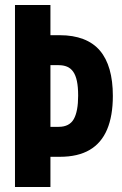

<svg xmlns="http://www.w3.org/2000/svg" viewBox="-20 -749 487 769"><path d="M160 -121V-241H215Q258 -241 275.5 -272Q293 -303 293 -366Q293 -401 288 -424.5Q283 -448 273 -462Q263 -476 248.5 -482Q234 -488 215 -488H160V-608H220Q273 -608 313.5 -592.5Q354 -577 380 -546.5Q406 -516 419 -470.5Q432 -425 432 -365Q432 -285 409 -230.5Q386 -176 339 -148.5Q292 -121 220 -121ZM40 0V-729H182V0Z"/></svg>

Font: Mona Sans Condensed
Style: Bold
Weight: 700
Width: 3
Designer: Deni Anggara
Foundry: GitHub
Version: Version 2.000